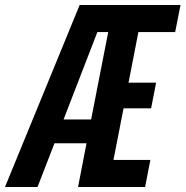

<svg xmlns="http://www.w3.org/2000/svg" viewBox="-53 -750 744 770"><path d="M260 0H529L550 -108.5H402L442.5 -315.5H553L573 -418.5H462.5L502 -621.5H649.5L671 -730H266.5L-33 0H97.5L165.5 -175.5H294ZM202 -271 337.5 -621.5H381L312.5 -271Z"/></svg>

Font: Monaspace Neon SemiBold
Style: Italic
Weight: 600
Italic angle: -11°
Designer: Riley Cran & the Lettermatic Team
Foundry: Lettermatic
Version: Version 1.200 (Monaspace Neon)